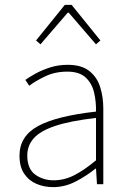

<svg xmlns="http://www.w3.org/2000/svg" viewBox="-20 -756 526 788"><path d="M198 12Q161 12 129.5 -1.5Q98 -15 79 -43.5Q60 -72 60 -117Q60 -197 136 -238.5Q212 -280 374 -298Q375 -337 366.5 -375Q358 -413 332 -437.5Q306 -462 256 -462Q205 -462 164 -442Q123 -422 100 -404L84 -428Q99 -439 125 -453.5Q151 -468 185 -479Q219 -490 258 -490Q314 -490 346 -465Q378 -440 391 -399Q404 -358 404 -310V0H378L374 -64H372Q335 -34 290.5 -11Q246 12 198 12ZM200 -16Q244 -16 285 -37Q326 -58 374 -98V-272Q269 -260 207.5 -239.5Q146 -219 119 -189Q92 -159 92 -118Q92 -63 124.5 -39.5Q157 -16 200 -16ZM146 -574 128 -590 246 -736H274L392 -590L374 -574L262 -704H258Z"/></svg>

Font: Assistant ExtraLight ExtraLight
Style: Regular
Weight: 250
Version: Version 3.000